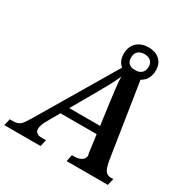

<svg xmlns="http://www.w3.org/2000/svg" viewBox="-238 -1046 1178 1212"><g transform="rotate(30 351.0 -440.5)"><path d="M232 -49H202C171 -49 152 -60 152 -89C152 -104 165 -136 173 -149L226 -242H490L509 -101C508 -107 511 -108 511 -99C511 -69 484 -49 437 -49H421L411 0H711L723 -49H704C663 -49 651 -82 640 -150L558 -678C591 -695 613 -729 613 -777C613 -846 564 -881 502 -881C436 -881 384 -843 384 -767C384 -731 397 -704 419 -686L88 -127C50 -64 38 -49 -10 -49H-32L-43 0H221ZM436 -769C436 -814 465 -831 500 -831C533 -831 562 -815 562 -775C562 -736 540 -718 510 -714H483C456 -718 436 -735 436 -769ZM360 -476C396 -539 423 -587 443 -634C443 -586 455 -518 461 -459L483 -298H258Z"/></g></svg>

Font: Noto Serif Semi
Style: Italic
Weight: 600
Italic angle: -12°
Designer: Monotype Design Team
Foundry: Monotype Imaging Inc.
Version: Version 1.901